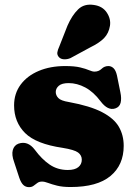

<svg xmlns="http://www.w3.org/2000/svg" viewBox="-20 -776 572 811"><path d="M270 -425Q241.5 -425 228.5 -413.8Q215.5 -402.5 215.5 -387.5Q215.5 -373.5 226.2 -362Q237 -350.5 271 -345Q361 -328.5 411.2 -302.2Q461.5 -276 482 -240.5Q502.5 -205 502.5 -160Q502.5 -79 446.5 -32.5Q390.5 14 278 14Q244 14 221.2 8.2Q198.5 2.5 183.5 -3.2Q168.5 -9 157.5 -9Q145.5 -9 137.8 -3.2Q130 2.5 122.2 8.5Q114.5 14.5 102.5 14.5Q88.5 14.5 78.8 5.5Q69 -3.5 61.5 -25L39.5 -92Q28.5 -122 34 -142Q39.5 -162 57.5 -169Q97 -183 127 -143.5Q156 -104 189.5 -81Q223 -58 266.5 -58Q296 -58 310.8 -70Q325.5 -82 325.5 -101.5Q325.5 -120 309.8 -131.8Q294 -143.5 244.5 -151.5Q132 -168 85.8 -214.2Q39.5 -260.5 39.5 -331Q39.5 -381 67.2 -418.5Q95 -456 143.8 -476.5Q192.5 -497 255.5 -497Q295 -497 318.8 -491.2Q342.5 -485.5 356.2 -479.5Q370 -473.5 379 -473.5Q397 -473.5 409 -485.2Q421 -497 438 -497Q450 -497 459.5 -488Q469 -479 474 -457.5L488.5 -386Q494 -360 489.5 -342Q485 -324 467 -318Q435.5 -307.5 405 -348Q375 -388 340.2 -406.5Q305.5 -425 270 -425ZM265 -667.5Q284 -711 309.8 -736.2Q335.5 -761.5 377 -755Q413 -750 431 -723Q449 -696 444.5 -667Q439.5 -636 420 -615.5Q400.5 -595 360.5 -575.5L277.5 -530.5Q264.5 -525 251 -525.5Q237.5 -526 229.5 -534Q220.5 -543.5 222.2 -554.8Q224 -566 230 -578.5Z"/></svg>

Font: Fraunces 9pt Soft Black
Style: Regular
Weight: 900
Version: Version 1.000;[b76b70a41]